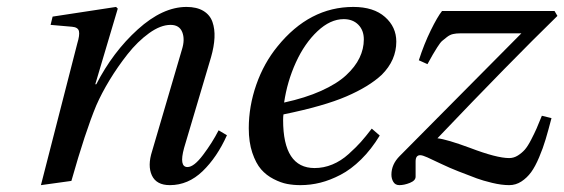

<svg xmlns="http://www.w3.org/2000/svg" viewBox="-20 -522 1628 554"><path d="M98.1 12.2 203.1 -397Q210.4 -420.9 207.8 -432.1Q205.1 -443.4 188 -444.8L126 -450.2L131.8 -474.1L314.9 -502L319.8 -497.1L254.9 -278.8H257.8Q305.7 -372.1 377.4 -437Q449.2 -502 518.1 -502Q547.9 -502 566.9 -490.5Q585.9 -479 593 -458.7Q600.1 -438.5 598.9 -413.1Q597.7 -387.7 588.9 -356.9L511.2 -95.2Q496.1 -40 521 -40Q539.6 -40 565.9 -75Q592.3 -109.9 610.8 -146L634.8 -131.8Q606.4 -68.4 564.7 -28.1Q522.9 12.2 470.2 12.2Q431.2 12.2 418.2 -15.9Q405.3 -43.9 418.9 -85.9L504.9 -378.9Q514.2 -408.2 505.9 -429.2Q497.6 -450.2 472.2 -450.2Q443.4 -450.2 410.2 -426.3Q377 -402.3 348.1 -365.7Q319.3 -329.1 296.1 -290.8Q272.9 -252.4 257.8 -217.8Q226.1 -141.6 186 0Z M697.8 -151.9Q697.8 -215.3 719.5 -277.6Q741.2 -339.8 780.8 -388.2Q873 -502 999.5 -502Q1058.1 -502 1090.8 -473.1Q1123.5 -444.3 1123.5 -401.9Q1123.5 -348.1 1081.5 -306.2Q1044.9 -272 979.7 -243.9Q914.6 -215.8 797.9 -191.9Q796.9 -185.1 796.9 -175.8Q796.9 -37.1 887.7 -37.1Q914.1 -37.1 939 -47.4Q963.9 -57.6 985.8 -77.4Q1007.8 -97.2 1021.2 -112.3Q1034.7 -127.4 1052.7 -150.9L1075.7 -130.9Q1051.3 -90.8 1022 -62Q992.7 -33.2 962.6 -17.6Q932.6 -2 904.3 5.1Q876 12.2 846.7 12.2Q827.1 12.2 808.8 8.8Q790.5 5.4 769.5 -5.4Q748.5 -16.1 733.4 -33.4Q718.3 -50.8 708 -81.3Q697.8 -111.8 697.8 -151.9ZM799.8 -226.1Q860.8 -239.3 906.5 -259.8Q952.1 -280.3 978.5 -304.7Q1004.9 -329.1 1017.3 -355Q1029.8 -380.9 1029.8 -408.2Q1029.8 -434.6 1013.9 -450.7Q998 -466.8 971.7 -466.8Q933.1 -466.8 896 -431.9Q858.9 -397 833.7 -341.8Q808.6 -286.6 799.8 -226.1Z M1109.4 -18.1Q1109.4 -47.9 1133.3 -71.8Q1155.3 -94.2 1484.4 -425.8H1308.1Q1296.4 -425.8 1287.4 -423.8Q1278.3 -421.9 1269.5 -415Q1260.7 -408.2 1255.6 -403.8Q1250.5 -399.4 1241.5 -385.3Q1232.4 -371.1 1228.8 -364.5Q1225.1 -357.9 1213.4 -336.9L1188.5 -348.1Q1203.6 -395 1222.9 -434.3Q1242.2 -473.6 1255.4 -490.2H1580.1L1588.4 -476.1Q1451.7 -342.8 1242.2 -123Q1269 -120.1 1336.4 -95.2Q1413.1 -65.9 1449.2 -65.9Q1462.4 -65.9 1474.1 -73.2Q1485.8 -80.6 1494.4 -90.3Q1502.9 -100.1 1512.7 -119.1Q1522.5 -138.2 1528.1 -150.9Q1533.7 -163.6 1543.5 -188L1571.3 -181.2Q1562 -145.5 1554.4 -120.1Q1546.9 -94.7 1535.6 -68.1Q1524.4 -41.5 1512.5 -25.1Q1500.5 -8.8 1484.4 1.7Q1468.3 12.2 1449.2 12.2Q1427.2 12.2 1399.9 5.6Q1372.6 -1 1355.7 -7.3Q1338.9 -13.7 1302.2 -27.8Q1278.3 -37.1 1252.7 -49.3Q1227.1 -61.5 1213.1 -67.9Q1199.2 -74.2 1192.4 -74.2Q1179.2 -74.2 1179.2 -56.2V-12.2Q1179.2 -1 1162.8 5.6Q1146.5 12.2 1132.3 12.2Q1120.6 12.2 1115 2.9Q1109.4 -6.3 1109.4 -18.1Z"/></svg>

Font: Linguistics Pro
Style: Italic
Weight: 400
Italic angle: -12°
Designer: Stefan Peev, Context Ltd
Foundry: Stefan Peev, Context Ltd
Version: Version 001.000